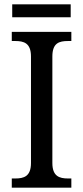

<svg xmlns="http://www.w3.org/2000/svg" viewBox="-20 -860 381 880"><path d="M36 -781H304V-840H36ZM34 0H307V-42H292C252 -42 220 -52 220 -113V-601C220 -663 251 -672 292 -672H307V-714H34V-672H50C89 -672 122 -663 122 -601V-113C122 -51 89 -42 50 -42H34Z"/></svg>

Font: Noto Serif Sinhala SemiCondensed
Style: Regular
Weight: 400
Width: 4
Designer: Jelle Bosma - Monotype Design Team
Foundry: Monotype Imaging Inc.
Version: Version 2.007